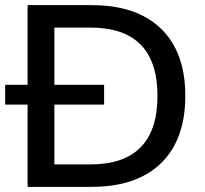

<svg xmlns="http://www.w3.org/2000/svg" viewBox="-25 -725 796 745"><path d="M82 0V-705H331Q505 -705 599.5 -614Q694 -523 694 -353Q694 -183 599.5 -91.5Q505 0 331 0ZM186 -87H325Q586 -87 586 -353Q586 -618 325 -618H186ZM-5 -319V-396H379V-319Z"/></svg>

Font: Nunito Sans SemiBold
Style: Regular
Weight: 600
Designer: Vernon Adams
Foundry: Vernon Adams
Version: Version 3.101; ttfautohint (v1.8.4.7-5d5b);gftools[0.9.27]